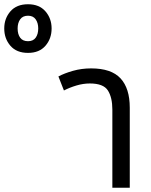

<svg xmlns="http://www.w3.org/2000/svg" viewBox="-253 -884 710 904"><path d="M-121 -635Q-175 -635 -204 -668.5Q-233 -702 -233 -750Q-233 -797 -204 -830.5Q-175 -864 -121 -864Q-68 -864 -39 -830.5Q-10 -797 -10 -750Q-10 -702 -39 -668.5Q-68 -635 -121 -635ZM-121 -690Q-97 -690 -85 -706.5Q-73 -723 -73 -750Q-73 -776 -85 -793Q-97 -810 -121 -810Q-146 -810 -158 -793Q-170 -776 -170 -750Q-170 -723 -158 -706.5Q-146 -690 -121 -690ZM48 -458 22 -524Q50 -539 90.5 -550.5Q131 -562 176 -562Q271 -562 314.5 -515Q358 -468 358 -377V0H276V-368Q276 -425 255 -458Q234 -491 170 -491Q139 -491 107 -481.5Q75 -472 48 -458Z"/></svg>

Font: Noto Sans Thai Looped SemiCond
Style: Regular
Weight: 400
Width: 4
Designer: Sasikarn Vongin, Ben Mitchell
Foundry: The Fontpad Ltd
Version: Version 1.001